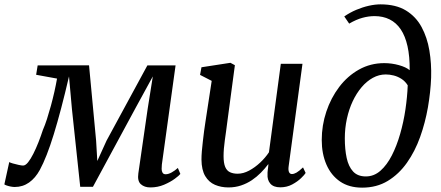

<svg xmlns="http://www.w3.org/2000/svg" viewBox="-48 -851 2024 882"><path d="M642.5 10Q615.5 10 599 -4.8Q582.5 -19.5 587.5 -54.5L630.5 -352L654 -500L574.5 -354.5L379 7H320.5L282.5 -349.5L269 -500Q250.5 -420.5 233 -354Q215.5 -287.5 199 -234Q182.5 -180.5 166.5 -139.8Q150.5 -99 135 -70.5Q114.5 -33 85.5 -12.5Q56.5 8 19.5 8Q11.5 8 1.2 6Q-9 4 -17.5 1Q-26 -2 -28 -4L-5.5 -106.5Q-2 -104 10.8 -100.2Q23.5 -96.5 37.5 -93.5Q51.5 -90.5 58 -90.5Q69 -90.5 81 -105.5Q93 -120.5 105.2 -144.8Q117.5 -169 128.8 -197.8Q140 -226.5 149 -254Q158.5 -275.5 167.8 -304.2Q177 -333 185.8 -365Q194.5 -397 201.8 -429.2Q209 -461.5 214 -490L118 -507.5L125 -550.5L361 -551L393.5 -205L399 -111.5L441.5 -205L629 -550.5H758.5L695.5 -95Q694.5 -85.5 694.5 -75Q694.5 -64.5 698.8 -57.5Q703 -50.5 713 -50.5Q725.5 -50.5 740.8 -59Q756 -67.5 769 -79.5L780.5 -52Q775 -44.5 755 -29.8Q735 -15 705.8 -2.5Q676.5 10 642.5 10Z M1001.5 10Q967.5 10 939.5 -2Q911.5 -14 894.8 -42Q878 -70 877.5 -118Q877.5 -135 879.2 -156.2Q881 -177.5 883.8 -201.2Q886.5 -225 889.5 -248.5Q892.5 -272 896 -293L924.5 -479.5L871 -507L877.5 -542L1010.5 -562.5L1031 -551.5L996 -289.5Q993.5 -268.5 990.5 -247.5Q987.5 -226.5 984.8 -206.8Q982 -187 980.5 -168.5Q979 -150 979 -134Q979 -102 986.5 -84.2Q994 -66.5 1008.8 -59.8Q1023.5 -53 1043.5 -53Q1069.5 -53 1096.2 -67.2Q1123 -81.5 1147 -104Q1171 -126.5 1187.5 -151.5L1242 -558H1341.5L1278 -87.5Q1275.5 -69 1279.8 -60.2Q1284 -51.5 1293 -51.5Q1302.5 -51.5 1314.2 -58.2Q1326 -65 1344 -82L1356 -56.5Q1351.5 -48.5 1335.2 -32.8Q1319 -17 1294.5 -3.8Q1270 9.5 1239.5 9.5Q1208.5 9.5 1193.8 -7.5Q1179 -24.5 1181 -52Q1180.5 -54.5 1181 -59.2Q1181.5 -64 1182.2 -70.5Q1183 -77 1183.8 -83.5Q1184.5 -90 1185 -95.5L1184 -96.5Q1169 -76.5 1150.2 -57.5Q1131.5 -38.5 1108.8 -23.2Q1086 -8 1059.2 1Q1032.5 10 1001.5 10Z M1615.5 11Q1555.5 11 1514.2 -17.2Q1473 -45.5 1451.5 -95Q1430 -144.5 1430 -208Q1430 -275 1451 -338Q1472 -401 1510.2 -451.5Q1548.5 -502 1601.2 -531.5Q1654 -561 1717 -561Q1751.5 -561 1784.5 -551.8Q1817.5 -542.5 1834 -528.5Q1834.5 -592 1824 -638.8Q1813.5 -685.5 1793 -716Q1772.5 -746.5 1742 -761.8Q1711.5 -777 1672.5 -777Q1645.5 -777 1617 -769.2Q1588.5 -761.5 1556 -742.5L1533.5 -775.5Q1559.5 -793.5 1588.5 -805.8Q1617.5 -818 1646.2 -824.5Q1675 -831 1700 -831Q1770.5 -831 1816.5 -803Q1862.5 -775 1888.5 -727Q1914.5 -679 1924.5 -619Q1934.5 -559 1932.5 -494.5Q1930 -428.5 1917.8 -358Q1905.5 -287.5 1882 -221.8Q1858.5 -156 1821.5 -103.5Q1784.5 -51 1733.5 -20Q1682.5 11 1615.5 11ZM1632.5 -40.5Q1670 -40.5 1699.8 -66.8Q1729.5 -93 1752 -137Q1774.5 -181 1790.2 -235.8Q1806 -290.5 1814.5 -348.5Q1823 -406.5 1825 -459Q1813.5 -477.5 1796.5 -488.5Q1779.5 -499.5 1760.8 -504.2Q1742 -509 1724 -509Q1693 -509 1664.8 -493.5Q1636.5 -478 1613 -450.2Q1589.5 -422.5 1572.2 -385.8Q1555 -349 1545.5 -305.5Q1536 -262 1536 -215.5Q1536 -165 1544.5 -125.5Q1553 -86 1574 -63.2Q1595 -40.5 1632.5 -40.5Z"/></svg>

Font: Merriweather 28pt
Style: Italic
Weight: 400
Italic angle: -7.8°
Version: Version 2.101